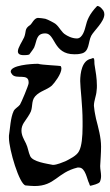

<svg xmlns="http://www.w3.org/2000/svg" viewBox="-20 -620 370 644"><path d="M108 -406H107C83 -406 16 -401 16 -380C16 -377 18 -374 21 -370C35 -353 76 -375 76 -344V-341C76 -334 51 -275 47 -269C41 -261 31 -257 26 -248C15 -225 14 -189 10 -165V-158C10 -119 45 -1 66 2C78 3 87 4 96 4C165 4 171 -41 240 -58H245C267 -58 272 -17 279 -5C280 -2 281 4 284 3C291 1 311 -3 315 -10C318 -17 319 -23 319 -30C319 -41 316 -52 316 -63C317 -84 319 -106 319 -128C319 -159 310 -191 302 -222C300 -233 297 -245 296 -257C296 -260 295 -262 295 -265C295 -283 303 -298 304 -316C305 -322 305 -328 305 -333C305 -357 301 -380 297 -404C296 -408 298 -425 293 -425H291C290 -425 288 -424 286 -423C255 -418 249 -375 249 -348C249 -326 257 -268 257 -213V-196C257 -161 254 -129 245 -113C238 -98 213 -86 199 -79C192 -76 170 -67 159 -67H157C138 -71 89 -77 81 -97C75 -110 74 -125 67 -139C60 -153 52 -166 52 -182C52 -203 65 -214 74 -229L80 -239C92 -258 83 -280 98 -297C114 -315 137 -318 154 -333C163 -342 186 -372 186 -390C186 -393 185 -396 184 -398C183 -400 118 -402 108 -406ZM78 -437C71 -435 65 -435 60 -435C45 -435 40 -440 40 -448C40 -460 54 -480 61 -495C69 -515 61 -523 81 -536C87 -540 94 -559 107 -560C111 -560 129 -558 132 -557C140 -555 164 -542 166 -540C180 -529 186 -511 201 -503C204 -501 220 -491 238 -491C258 -491 265 -524 267 -531C272 -552 279 -572 306 -600C313 -600 319 -595 327 -584C329 -580 330 -576 330 -572C330 -547 295 -517 286 -500C275 -479 281 -445 251 -440C243 -438 236 -438 229 -438C158 -438 166 -508 132 -508C101 -508 104 -483 95 -462C95 -461 95 -461 94 -460C93 -457 84 -445 78 -437Z"/></svg>

Font: Ancial
Style: Regular
Weight: 400
Designer: Daytona Mess (Anne-Dauphine Borione)
Foundry: Daytona Mess (Anne-Dauphine Borione)
Version: Version 1.000;Glyphs 3.2 (3192)